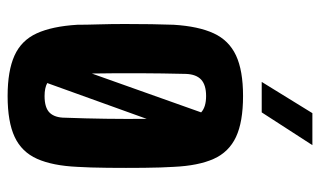

<svg xmlns="http://www.w3.org/2000/svg" viewBox="-188 -643 840 504"><g transform="rotate(90 232.0 -391.0)"><path d="M232 9Q166 9 126 -9Q86 -27 67.5 -67.5Q49 -108 45 -174Q45 -197 44 -229.5Q43 -262 43 -298.5Q43 -335 43.5 -368.5Q44 -402 45 -427Q49 -492 67.5 -532Q86 -572 125.5 -590.5Q165 -609 232 -609Q300 -609 339.5 -590.5Q379 -572 397 -532Q415 -492 418 -427Q420 -396 420.5 -349Q421 -302 420.5 -254Q420 -206 418 -174Q415 -109 397 -68.5Q379 -28 339.5 -9.5Q300 9 232 9ZM174 -459Q171 -336 173 -212L275 -499Q261 -512 232 -512Q203 -512 189 -499Q175 -486 174 -459ZM232 -88Q263 -88 276 -101.5Q289 -115 289 -142Q293 -248 292 -356L198 -95Q211 -88 232 -88ZM195 -658 277 -791H361L275 -658Z"/></g></svg>

Font: Big Shoulders Display ExtraBold
Style: Regular
Weight: 800
Designer: Patric King
Foundry: XO Type Co
Version: Version 1.000; ttfautohint (v1.8.2)